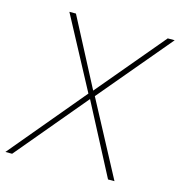

<svg xmlns="http://www.w3.org/2000/svg" viewBox="-127 -805 842 899"><g transform="rotate(15 294.0 -355.5)"><path d="M302.2 -383.8 576.2 -710.4H609.9L316.4 -360.8L508.3 0H477.1L298.3 -341.8L12.2 0H-20.5L284.2 -364.7L99.1 -711.4H130.9Z"/></g></svg>

Font: Roboto Thin
Style: Italic
Weight: 250
Italic angle: -12°
Designer: Google
Version: Version 2.134; 2016